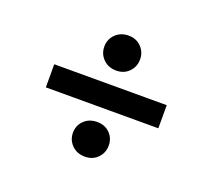

<svg xmlns="http://www.w3.org/2000/svg" viewBox="-84 -619 727 656"><g transform="rotate(20 279.5 -291.0)"><path d="M75 -248V-332H484V-248ZM281 -71Q252 -71 233.5 -89.5Q215 -108 215 -134Q215 -161 233.5 -179Q252 -197 281 -197Q309 -197 327 -179Q345 -161 345 -134Q345 -108 327 -89.5Q309 -71 281 -71ZM281 -384Q252 -384 233.5 -402.5Q215 -421 215 -448Q215 -474 233.5 -492.5Q252 -511 281 -511Q309 -511 327 -492.5Q345 -474 345 -448Q345 -421 327 -402.5Q309 -384 281 -384Z"/></g></svg>

Font: DM Sans 28pt Medium
Style: Regular
Weight: 500
Version: Version 4.004;gftools[0.9.30]